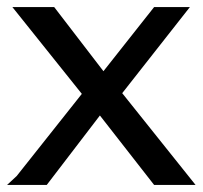

<svg xmlns="http://www.w3.org/2000/svg" viewBox="-38 -522 572 542"><path d="M397 0 244 -196 94 0H-18L9 -25L193 -257L-3 -502H115L254 -321L397 -502H498L307 -259L514 0Z"/></svg>

Font: Gen
Style: Regular
Weight: 400
Version: Version 1.000;PS 001.001;hotconv 1.0.56